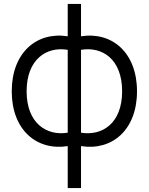

<svg xmlns="http://www.w3.org/2000/svg" viewBox="-20 -736 760 981"><path d="M326 225H394V10.5C552 35.5 680 -71.5 680 -269.5C680 -467.5 552 -575.5 394 -550.5V-716H326V-550.5C168 -575.5 40 -467.5 40 -269.5C40 -71.5 168 35.5 326 10.5ZM394 -58V-481.5C502 -499.5 604 -434.5 604 -269.5C604 -104 500.5 -40.5 394 -58ZM326 -58C219.5 -40.5 116 -105 116 -269.5C116 -433.5 218 -499.5 326 -481.5Z"/></svg>

Font: Hauora
Style: Regular
Weight: 400
Designer: Mikhail Sharanda
Foundry: WCYS & Co.
Version: Version 1.010